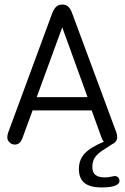

<svg xmlns="http://www.w3.org/2000/svg" viewBox="-20 -625 546 842"><path d="M382 -141 425 -22Q437 9 460 9Q474 9 484 -0.5Q494 -10 494 -23Q494 -34 490 -45L296 -568Q289 -587 279 -596Q269 -605 253 -605Q237 -605 227 -596Q217 -587 209 -567L16 -44Q14 -38 13 -33Q12 -28 12 -23Q12 -10 22 -0.5Q32 9 45 9Q69 9 79 -21L123 -141ZM364 -199H141L253 -505ZM439 -5Q378 20 352 47.5Q326 75 326 116Q326 157 350 177Q374 197 426 197Q465 197 484.5 189.5Q504 182 504 168Q504 159 498 153Q492 147 484 147Q482 147 480.5 147.5Q479 148 477 148Q464 151 456 152Q448 153 440 153Q412 153 398.5 142Q385 131 385 107Q385 81 397 64.5Q409 48 430 34.5Q451 21 477 4Z"/></svg>

Font: Beiruti
Style: Regular
Weight: 400
Version: Version 1.00